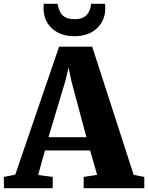

<svg xmlns="http://www.w3.org/2000/svg" viewBox="-45 -992 780 1012"><path d="M35.5 -71.5 266.5 -746H441L659.5 -70.5L715.5 -59.5V0H396V-59.5L467 -70.5L430 -199H192L156 -69.5L233 -59.5V0H-24L-25 -59.5ZM410.5 -269 330.5 -567.5 316.5 -636 300 -567 210.5 -269ZM347.5 -801Q297 -801 260.5 -820Q224 -839 204.2 -872.2Q184.5 -905.5 184.5 -947.5Q184.5 -954.5 185 -960.5Q185.5 -966.5 186 -972H259.5Q259.5 -969.5 260 -965.8Q260.5 -962 261 -958.5Q265 -943.5 272.5 -928Q280 -912.5 297.5 -901.8Q315 -891 347.5 -891Q379.5 -891 397 -901.5Q414.5 -912 422.5 -927.8Q430.5 -943.5 433.5 -958.5Q434.5 -962 434.8 -965.8Q435 -969.5 435 -972H508.5Q509.5 -966.5 509.8 -960.8Q510 -955 510 -948Q510 -906 490.2 -872.8Q470.5 -839.5 434 -820.2Q397.5 -801 347.5 -801Z"/></svg>

Font: Merriweather 36pt Black
Style: Regular
Weight: 900
Version: Version 2.100